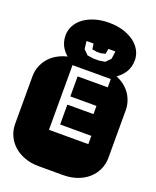

<svg xmlns="http://www.w3.org/2000/svg" viewBox="-169 -1029 917 1126"><g transform="rotate(20 289.0 -466.0)"><path d="M441.9 -272.9H247.1V-397H410.2V-448.2H247.1V-573.2H435.1V-625H196.3V-221.2H441.9ZM364.3 -668.9Q413.6 -668.9 453.6 -654.3Q493.7 -639.6 521.7 -614.3Q549.8 -588.9 564.9 -554.9Q580.1 -521 580.1 -482.9V-186Q580.1 -147.9 564.9 -114Q549.8 -80.1 521.7 -54.7Q493.7 -29.3 453.6 -14.6Q413.6 0 364.3 0H213.9Q164.6 0 124.5 -14.6Q84.5 -29.3 56.4 -54.7Q28.3 -80.1 13.2 -114Q-2 -147.9 -2 -186V-482.9Q-2 -521 13.2 -554.9Q28.3 -588.9 56.4 -614.3Q84.5 -639.6 124.5 -654.3Q164.6 -668.9 213.9 -668.9ZM183.1 -640.1Q141.6 -665 119.9 -698.5Q98.1 -731.9 98.1 -776.4Q98.1 -808.1 113.3 -836.4Q128.4 -864.7 156.5 -886Q184.6 -907.2 224.6 -919.7Q264.6 -932.1 314 -932.1Q363.8 -932.1 403.6 -919.7Q443.4 -907.2 471.7 -886Q500 -864.7 515.1 -836.4Q530.3 -808.1 530.3 -776.4Q530.3 -731.9 508.3 -698.5Q486.3 -665 445.3 -640.1ZM231 -737.3 259.3 -709 297.4 -703.1H332L370.1 -709L398.9 -738.3L405.3 -786.1H361.3L356 -753.9L327.1 -747.1H301.3L273.9 -752L269 -786.1H225.1Z"/></g></svg>

Font: Monofett
Style: Regular
Weight: 400
Designer: vernon adams
Foundry: vernon adams
Version: Version 1.000